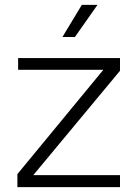

<svg xmlns="http://www.w3.org/2000/svg" viewBox="-20 -764 561 784"><path d="M51 0V-53L402 -479H54V-527H470V-475L116 -49H470V0ZM235 -613 314 -744H378L286 -613Z"/></svg>

Font: Onest ExtraLight
Style: Regular
Weight: 250
Designer: Dmitri Voloshin, Andrey Kudryavtsev
Foundry: Dmitri Voloshin, Andrey Kudryavtsev
Version: Version 1.000;gftools[0.9.33]